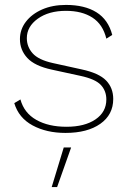

<svg xmlns="http://www.w3.org/2000/svg" viewBox="-20 -530 528 780"><path d="M246 10Q169 10 112.5 -20.5Q56 -51 38 -111L63 -126Q78 -71 127.5 -43Q177 -15 250 -15Q324 -15 368 -45Q412 -75 412 -126Q412 -161 389.5 -185Q367 -209 306 -222L191 -247Q121 -262 91 -294.5Q61 -327 61 -371Q61 -410 85 -441.5Q109 -473 151 -491.5Q193 -510 248 -510Q324 -510 372 -480Q420 -450 436 -388L412 -373Q398 -431 355.5 -458.5Q313 -486 248 -486Q178 -486 133.5 -454Q89 -422 89 -375Q89 -340 112.5 -313.5Q136 -287 194 -274L312 -248Q382 -233 411 -203Q440 -173 440 -128Q440 -64 387.5 -27Q335 10 246 10ZM269 69 212 230H190L239 69Z"/></svg>

Font: Work Sans ExtraLight
Style: Regular
Weight: 200
Designer: Wei Huang
Foundry: Wei Huang
Version: Version 2.010; ttfautohint (v1.8.3)